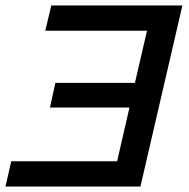

<svg xmlns="http://www.w3.org/2000/svg" viewBox="-32 -680 688 700"><path d="M480 0H-12L9 -92H395L440 -288H150L170 -378H460L504 -568H133L155 -660H633Z"/></svg>

Font: Work Sans Medium
Style: Italic
Weight: 500
Italic angle: -13°
Designer: Wei Huang
Foundry: Wei Huang
Version: Version 2.012; ttfautohint (v1.8.3)